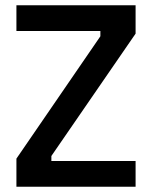

<svg xmlns="http://www.w3.org/2000/svg" viewBox="-20 -705 574 725"><path d="M42 -588V-685H492V-578L174 -116V-97H492V0H42V-106L359 -568V-588Z"/></svg>

Font: TitilliumWebSemiBold
Style: Bold
Weight: 600
Version: Version 1.001;PS 57.000;hotconv 1.0.70;makeotf.lib2.5.55311